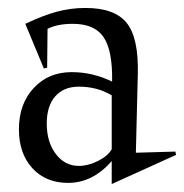

<svg xmlns="http://www.w3.org/2000/svg" viewBox="-20 -442 465 485"><path d="M27.8 -115.2Q27.8 -179.7 65.2 -219.7Q102.5 -259.8 161.1 -259.8Q214.4 -259.8 263.2 -235.8Q264.6 -314.5 241.7 -348.1Q218.8 -381.8 164.1 -381.8Q124.5 -381.8 100.1 -369.1L99.1 -271L90.8 -269L43.9 -381.8Q89.4 -403.3 124 -412.6Q158.7 -421.9 195.8 -421.9Q270 -421.9 300.3 -383.8Q330.6 -345.7 328.1 -253.9L323.2 -56.2L422.9 -59.1L424.8 -50.8L262.2 22.9V-35.2Q214.4 20 151.9 20Q95.7 20 61.8 -17.1Q27.8 -54.2 27.8 -115.2ZM98.1 -129.9Q98.1 -83 121.1 -53Q144 -22.9 179.2 -22.9Q202.6 -22.9 227.5 -35.4Q252.4 -47.9 262.2 -64.9V-201.2Q225.6 -223.1 179.2 -223.1Q141.1 -223.1 119.6 -198.7Q98.1 -174.3 98.1 -129.9Z"/></svg>

Font: Halibut Cnd
Style: Regular
Weight: 400
Width: 3
Designer: Matteo Maggi
Foundry: Collletttivo
Version: Version 3.080 | FøM Fix